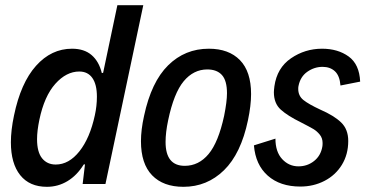

<svg xmlns="http://www.w3.org/2000/svg" viewBox="-20 -710 1412 741"><path d="M533 -690 387 0H299L308 -76L303 -75Q277 -33 240.5 -11Q204 11 161 11Q94 11 58 -34Q22 -79 22 -161Q22 -207 34 -264Q60 -390 119 -456Q178 -522 258 -522Q305 -522 333.5 -497.5Q362 -473 373 -428L378 -429L433 -690ZM346 -265Q354 -301 354 -337Q354 -384 336.5 -409Q319 -434 286 -434Q236 -434 193.5 -386.5Q151 -339 132 -248Q123 -205 123 -173Q123 -123 142.5 -99Q162 -75 195 -75Q246 -75 286.5 -126Q327 -177 346 -265Z M524 -165Q524 -209 536 -263Q564 -394 629 -458Q694 -522 786 -522Q863 -522 906 -478Q949 -434 949 -347Q949 -303 937 -246Q910 -117 844.5 -53Q779 11 688 11Q610 11 567 -33.5Q524 -78 524 -165ZM845 -263Q856 -318 856 -350Q856 -399 836.5 -420.5Q817 -442 780 -442Q727 -442 689 -396.5Q651 -351 629 -246Q619 -199 619 -162Q619 -70 693 -70Q747 -70 785 -115.5Q823 -161 845 -263Z M960 -149 1043 -175Q1043 -124 1069 -96Q1095 -68 1132 -68Q1166 -68 1192 -88.5Q1218 -109 1224 -144Q1225 -149 1225 -158Q1225 -177 1214 -190.5Q1203 -204 1189.5 -212Q1176 -220 1141 -238Q1090 -263 1063.5 -287Q1037 -311 1037 -354Q1037 -361 1039 -377Q1049 -448 1103 -485Q1157 -522 1223 -522Q1284 -522 1325.5 -492Q1367 -462 1370 -395L1294 -380Q1291 -418 1272.5 -435Q1254 -452 1225 -452Q1193 -452 1166 -433Q1139 -414 1132 -378Q1131 -374 1131 -367Q1131 -340 1151 -324Q1171 -308 1216 -287Q1269 -264 1296.5 -237.5Q1324 -211 1324 -166Q1324 -114 1299.5 -74Q1275 -34 1232.5 -12Q1190 10 1139 10Q1061 10 1013.5 -32Q966 -74 960 -149Z"/></svg>

Font: Decalotype Medium Italic
Style: Regular
Weight: 500
Italic angle: -12°
Designer: Alfredo Marco Pradil
Foundry: Alfredo Marco Pradil
Version: Version 1.0